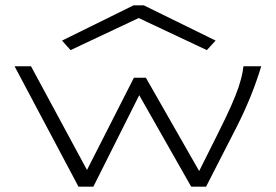

<svg xmlns="http://www.w3.org/2000/svg" viewBox="-20 -703 1040 724"><path d="M276 1 35 -453H97L308 -62L485 -410H530L731 -58Q773 -142 802.5 -201Q832 -260 850.5 -301.5Q869 -343 879.5 -374Q890 -405 895 -433L898 -453H965Q931 -340 873.5 -226.5Q816 -113 757 1H701L505 -344L332 1ZM246 -514 214 -550 484 -683H522L793 -550L760 -514L503 -635Z"/></svg>

Font: Inconsolata UltraExpanded Light
Style: Regular
Weight: 300
Width: 9
Monospace: yes
Designer: Raph Levien, Cyreal, Brenton Simpson
Foundry: Raph Levien, Cyreal, Google
Version: Version 3.001; ttfautohint (v1.8.2.53-6de2)